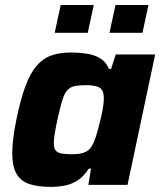

<svg xmlns="http://www.w3.org/2000/svg" viewBox="-20 -723 629 751"><path d="M178.7 8Q126.9 8 93.5 -3.6Q60.2 -15.3 44 -44.3Q27.9 -73.4 27.9 -124.9Q27.9 -150.2 32 -183.5Q36 -216.8 44.5 -257.5Q60.5 -334.4 79 -384.8Q97.5 -435.1 122.1 -464.3Q146.7 -493.6 179.5 -505.6Q212.4 -517.6 256.6 -517.6Q292 -517.6 321.5 -512.7Q351 -507.9 372.9 -494.2Q394.9 -480.5 406.2 -453.3H414.5L432.7 -510H586.9L478.9 0H325.7L335.9 -63.2H327.1Q308 -32.8 283.6 -17.4Q259.2 -2 232.4 3Q205.7 8 178.7 8ZM261.2 -119.6Q284.8 -119.6 300.5 -123.7Q316.1 -127.7 326.6 -136.6Q337 -145.5 343.8 -160.5Q349.1 -170.8 354.8 -188.2Q360.5 -205.7 365.9 -226.5Q371.3 -247.2 376.2 -268.4Q381 -289.5 383.6 -308.2Q386.2 -326.8 386.2 -338.9Q386.2 -368.1 371.2 -378.9Q356.2 -389.8 316.9 -389.8Q288.9 -389.8 271.4 -386.1Q253.9 -382.4 242.5 -369.2Q231.2 -355.9 223.1 -328.8Q214.9 -301.8 204.7 -255Q197.7 -222.7 194.1 -200.6Q190.5 -178.4 190.5 -163.4Q190.5 -144.2 197.4 -134.9Q204.3 -125.6 220.3 -122.6Q236.2 -119.6 261.2 -119.6ZM408.2 -594.7 431.8 -703.4H560.8L537.2 -594.7ZM193.9 -594.7 217.5 -703.4H346.8L323.2 -594.7Z"/></svg>

Font: Saira Thin
Style: Italic
Weight: 100
Italic angle: -12°
Designer: Hector Gatti with collaboration of the Omnibus-Type team
Foundry: Omnibus-Type
Version: Version 1.101